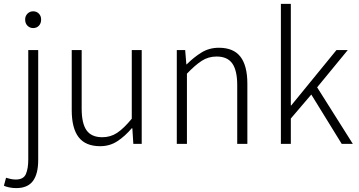

<svg xmlns="http://www.w3.org/2000/svg" viewBox="-53 -738 1840 985"><path d="M117 -594Q100 -594 88 -606Q76 -618 76 -638Q76 -656 88 -668Q100 -680 117 -680Q135 -680 146.5 -668Q158 -656 158 -638Q158 -618 146.5 -606Q135 -594 117 -594ZM30 227Q12 227 -5 223.5Q-22 220 -33 215L-22 174Q-12 177 1 180Q14 183 28 183Q68 183 80 154.5Q92 126 92 80V-481H143V83Q143 154 116 190.5Q89 227 30 227Z M461 12Q386 12 350.5 -34Q315 -80 315 -173V-481H366V-180Q366 -105 391 -69.5Q416 -34 472 -34Q514 -34 548 -56.5Q582 -79 623 -129V-481H674V0H631L626 -80H623Q588 -39 549 -13.5Q510 12 461 12Z M854 0V-481H897L903 -408H905Q941 -444 980.5 -468.5Q1020 -493 1070 -493Q1145 -493 1180.5 -447Q1216 -401 1216 -308V0H1164V-301Q1164 -376 1139 -412Q1114 -448 1058 -448Q1016 -448 982 -426Q948 -404 906 -360V0Z M1388 0V-718H1439V-197H1441L1673 -481H1731L1574 -290L1757 0H1700L1544 -253L1439 -130V0Z"/></svg>

Font: Assistant Light
Style: Regular
Weight: 300
Designer: Hebrew By Ben Nathan, Latin by Paul Hunt
Version: Version 3.000